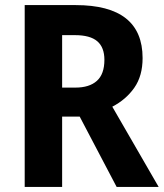

<svg xmlns="http://www.w3.org/2000/svg" viewBox="-20 -734 643 754"><path d="M277 -714Q540 -714 540 -506Q540 -436 507.5 -389.5Q475 -343 421 -315L603 0H438L293 -276H224V0H77V-714ZM274 -596H224V-390H276Q331 -390 360.5 -416.5Q390 -443 390 -499Q390 -548 362 -572Q334 -596 274 -596Z"/></svg>

Font: Noto Sans Hebrew SemiCondensed
Style: Bold
Weight: 700
Width: 4
Designer: Monotype Design Team
Foundry: Monotype Imaging Inc.
Version: Version 2.004; ttfautohint (v1.8.4.7-5d5b)